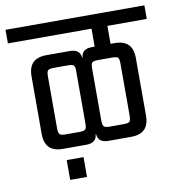

<svg xmlns="http://www.w3.org/2000/svg" viewBox="-118 -692 758 821"><g transform="rotate(-10 261.5 -282.0)"><path d="M-40 -622H563V-563H-40ZM323 -592H392V-460H323ZM409 -485Q449 -485 468.5 -465.5Q488 -446 488 -406V-157Q488 -117 468.5 -97.5Q449 -78 409 -78H310Q267 -78 264 -115H262Q259 -78 215 -78H114Q74 -78 54.5 -97.5Q35 -117 35 -157V-406Q35 -446 54.5 -465.5Q74 -485 114 -485H215Q259 -485 262 -448H264Q267 -485 310 -485ZM419 -395Q419 -415 413.5 -420.5Q408 -426 388 -426H327Q308 -426 302 -420.5Q296 -415 296 -395V-168Q296 -149 302 -143Q308 -137 327 -137H388Q408 -137 413.5 -143Q419 -149 419 -168ZM227 -395Q227 -415 221.5 -420.5Q216 -426 196 -426H135Q116 -426 110 -420.5Q104 -415 104 -395V-168Q104 -149 110 -143Q116 -137 135 -137H196Q216 -137 221.5 -143Q227 -149 227 -168ZM121 -28H194V58H121Z"/></g></svg>

Font: Teko Light Light
Style: Regular
Weight: 300
Version: Version 2.000;gftools[0.9.28.dev9+g7d2139d.d20230707]